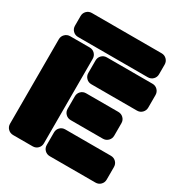

<svg xmlns="http://www.w3.org/2000/svg" viewBox="-203 -1034 1110 1178"><g transform="rotate(30 352.5 -445.0)"><path d="M649.9 -838.9V-771Q649.9 -749.5 635.3 -734.9Q620.6 -720.2 599.1 -720.2H105Q83.5 -720.2 68.8 -734.9Q54.2 -749.5 54.2 -771V-838.9Q54.2 -860.4 68.8 -875.2Q83.5 -890.1 105 -890.1H599.1Q620.6 -890.1 635.3 -875.2Q649.9 -860.4 649.9 -838.9ZM199.2 0H61Q39.6 0 24.7 -14.6Q9.8 -29.3 9.8 -50.8V-648.9Q9.8 -670.4 24.7 -685.3Q39.6 -700.2 61 -700.2H199.2Q220.7 -700.2 235.4 -685.3Q250 -670.4 250 -648.9V-50.8Q250 -29.3 235.4 -14.6Q220.7 0 199.2 0ZM644 -509.8H320.8Q299.3 -509.8 284.7 -524.7Q270 -539.6 270 -561V-648.9Q270 -670.4 284.7 -685.3Q299.3 -700.2 320.8 -700.2H644Q665.5 -700.2 680.2 -685.3Q694.8 -670.4 694.8 -648.9V-561Q694.8 -539.6 680.2 -524.7Q665.5 -509.8 644 -509.8ZM548.8 -255.9H320.8Q299.3 -255.9 284.7 -270.8Q270 -285.6 270 -307.1V-395Q270 -416.5 284.7 -431.2Q299.3 -445.8 320.8 -445.8H548.8Q570.3 -445.8 585.2 -431.2Q600.1 -416.5 600.1 -395V-307.1Q600.1 -285.6 585.2 -270.8Q570.3 -255.9 548.8 -255.9ZM644 0H320.8Q299.3 0 284.7 -14.6Q270 -29.3 270 -50.8V-139.2Q270 -160.6 284.7 -175.3Q299.3 -189.9 320.8 -189.9H644Q665.5 -189.9 680.2 -175.3Q694.8 -160.6 694.8 -139.2V-50.8Q694.8 -29.3 680.2 -14.6Q665.5 0 644 0Z"/></g></svg>

Font: Nastup Soft
Style: Regular
Weight: 400
Designer: Maksym Kobuzan
Foundry: Zakznak
Version: Version 1.020;hotconv 1.0.109;makeotfexe 2.5.65596